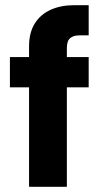

<svg xmlns="http://www.w3.org/2000/svg" viewBox="-20 -720 380 740"><path d="M18.2 -383.3H321.8V-500H18.2ZM321.8 -583.8V-700H265.8Q214.2 -700 175 -682.2Q135.9 -664.5 113.9 -629.3Q92 -594.2 92 -541.3V0H237.7V-534.7Q237.7 -562.2 250.4 -573Q263.1 -583.8 287.3 -583.8Z"/></svg>

Font: Overused Grotesk Light
Style: Regular
Weight: 300
Designer: RandomMaerks
Version: Version 0.005